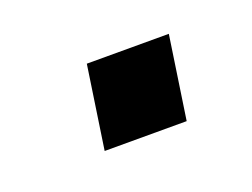

<svg xmlns="http://www.w3.org/2000/svg" viewBox="-36 -475 289 220"><g transform="rotate(-20 108.0 -364.5)"><path d="M64 -314 79 -415H179L164 -314Z"/></g></svg>

Font: Public Sans Light
Style: Italic
Weight: 300
Italic angle: -8°
Designer: The Public Sans project authors (U.S. Web Design System). Libre Franklin designed by Pablo Impallari and Rodrigo Fuenzal
Version: Version 1.007; ttfautohint (v1.8.1) -l 8 -r 50 -G 200 -x 14 